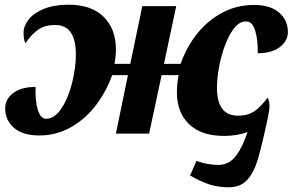

<svg xmlns="http://www.w3.org/2000/svg" viewBox="-20 -567 1242 815"><path d="M787 178 814 116Q861 133 906 133Q945 133 971.5 106Q998 79 1020 23L1031 -6Q983 10 932 10Q835 10 783 -39.5Q731 -89 731 -174Q731 -210 738 -248H666L613 0H472L523 -248H456Q432 -180 388 -121.5Q344 -63 282 -27.5Q220 8 147 8Q76 8 39 -24.5Q2 -57 2 -107Q2 -146 36 -172Q70 -198 131 -198Q129 -139 140.5 -101Q152 -63 176 -63Q212 -63 241 -107Q270 -151 286 -215Q302 -279 302 -336Q302 -461 214 -461Q172 -461 144 -442.5Q116 -424 88 -384Q80 -397 80 -428Q80 -456 101 -483.5Q122 -511 165.5 -529Q209 -547 272 -547Q368 -547 420 -495.5Q472 -444 472 -358Q472 -328 466 -296H533L584 -541H728L676 -296H747Q770 -364 814.5 -421Q859 -478 921.5 -512Q984 -546 1058 -546Q1128 -546 1165 -513.5Q1202 -481 1202 -431Q1202 -393 1167.5 -367Q1133 -341 1074 -341Q1075 -400 1063 -437.5Q1051 -475 1027 -476Q993 -479 964 -433.5Q935 -388 918 -320Q901 -252 901 -194Q901 -76 990 -76Q1032 -76 1059.5 -94.5Q1087 -113 1116 -153Q1124 -137 1124 -116Q1124 -101 1116 -63Q1091 54 1074.5 109.5Q1058 165 1029.5 196.5Q1001 228 951 228Q906 228 868 215.5Q830 203 787 178Z"/></svg>

Font: Noto Serif NarrowBlack
Style: Italic
Weight: 900
Width: 4
Italic angle: -12°
Designer: Monotype Design Team
Foundry: Monotype Imaging Inc.
Version: Version 1.001